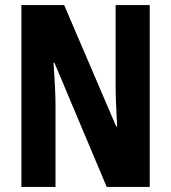

<svg xmlns="http://www.w3.org/2000/svg" viewBox="-20 -734 672 754"><path d="M568 0H399L194 -487H190Q194 -433 196 -390.5Q198 -348 198 -317V0H64V-714H232L436 -238H440Q437 -289 435.5 -330Q434 -371 434 -403V-714H568Z"/></svg>

Font: Noto Sans Bengali ExtraCondensed
Style: Bold
Weight: 700
Width: 2
Designer: Joana Ranito - Universal Thirst; Jelle Bosma - Monotype Design Team
Foundry: Universal Thirst ehf.
Version: Version 3.000; ttfautohint (v1.8.4.7-5d5b)